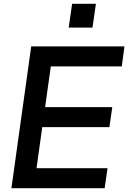

<svg xmlns="http://www.w3.org/2000/svg" viewBox="-20 -989 674 1009"><path d="M40 0 144 -745H634L620 -640H247L217 -426H570L555 -321H202L172 -105H545L530 0ZM341 -844 359 -969H484L466 -844Z"/></svg>

Font: Plus Jakarta Sans SemiBold
Style: Italic
Weight: 600
Italic angle: -8°
Designer: Gumpita Rahayu
Foundry: Tokotype
Version: Version 2.071; ttfautohint (v1.8.4.7-5d5b);gftools[0.9.29]